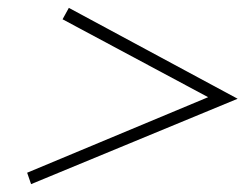

<svg xmlns="http://www.w3.org/2000/svg" viewBox="-20 -623 638 488"><path d="M59 -155 49 -184 509 -376 139 -574 155 -603 584 -372Z"/></svg>

Font: Playfair Display SemiBold
Style: Italic
Weight: 600
Italic angle: -14°
Designer: Claus Eggers Sørensen
Foundry: Claus Eggers Sørensen
Version: Version 1.203